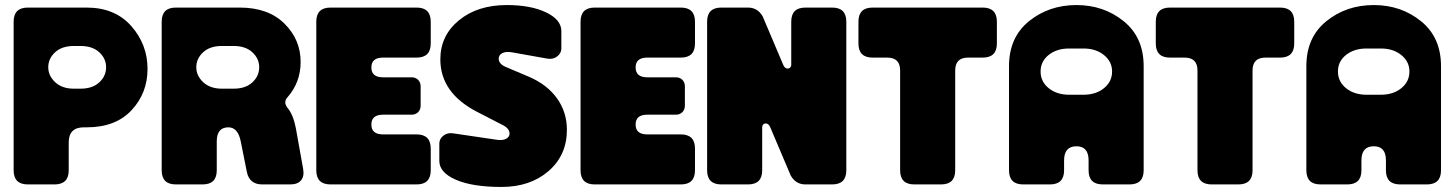

<svg xmlns="http://www.w3.org/2000/svg" viewBox="-20 -730 5758 760"><path d="M34 -644Q34 -700 90 -700H323Q435 -700 499.5 -627Q564 -554 564 -457Q564 -362 501 -294Q438 -226 323 -226H312Q252 -226 252 -166V-56Q252 0 196 0H90Q34 0 34 -56ZM272 -379H299Q346 -379 373 -404Q400 -429 400 -464Q400 -498 373 -523Q346 -548 299 -548H272Q225 -548 198 -523Q171 -498 171 -464Q171 -430 198.5 -404.5Q226 -379 272 -379Z M620 -644Q620 -700 676 -700H929Q1042 -700 1106 -636.5Q1170 -573 1170 -485Q1170 -404 1118 -345Q1100 -325 1119 -302Q1141 -275 1151 -223L1180 -61Q1185 -32 1171.5 -16Q1158 0 1129 0H1018Q967 0 957 -50L933 -170Q922 -226 884 -226Q838 -226 838 -170V-56Q838 0 782 0H676Q620 0 620 -56ZM858 -379H905Q952 -379 979 -404Q1006 -429 1006 -464Q1006 -498 979 -523Q952 -548 905 -548H858Q811 -548 784 -523Q757 -498 757 -464Q757 -430 784.5 -404.5Q812 -379 858 -379Z M1232 -644Q1232 -700 1288 -700H1629Q1685 -700 1685 -644V-558Q1685 -502 1629 -502H1496Q1450 -502 1450 -463Q1450 -424 1496 -424H1609Q1625 -424 1635 -414Q1645 -404 1645 -388V-312Q1645 -296 1635 -286Q1625 -276 1609 -276H1496Q1450 -276 1450 -237Q1450 -198 1496 -198H1629Q1685 -198 1685 -142V-56Q1685 0 1629 0H1288Q1232 0 1232 -56Z M1869 -287Q1723 -362 1723 -495Q1723 -589 1796.5 -649.5Q1870 -710 1986 -710Q2081 -710 2141.5 -681Q2202 -652 2202 -607V-538Q2202 -520 2186 -507Q2170 -494 2146 -498L2006 -523Q1982 -527 1968 -519.5Q1954 -512 1954 -498Q1954 -477 1982 -465L2074 -426Q2146 -395 2185 -340.5Q2224 -286 2224 -216Q2224 -116 2151.5 -53Q2079 10 1965 10Q1850 10 1784.5 -18.5Q1719 -47 1719 -93V-162Q1719 -180 1735 -193Q1751 -206 1775 -202L1945 -177Q1969 -173 1983 -180.5Q1997 -188 1997 -201Q1997 -222 1968 -236Z M2278 -644Q2278 -700 2334 -700H2675Q2731 -700 2731 -644V-558Q2731 -502 2675 -502H2542Q2496 -502 2496 -463Q2496 -424 2542 -424H2655Q2671 -424 2681 -414Q2691 -404 2691 -388V-312Q2691 -296 2681 -286Q2671 -276 2655 -276H2542Q2496 -276 2496 -237Q2496 -198 2542 -198H2675Q2731 -198 2731 -142V-56Q2731 0 2675 0H2334Q2278 0 2278 -56Z M3029 -226Q3024 -238 3016 -240.5Q3008 -243 3002.5 -238.5Q2997 -234 2997 -226V-56Q2997 0 2941 0H2835Q2779 0 2779 -56V-644Q2779 -700 2835 -700H2941Q2979 -700 2999 -665L3080 -474Q3085 -462 3093 -459.5Q3101 -457 3106.5 -461.5Q3112 -466 3112 -474V-644Q3112 -700 3168 -700H3274Q3330 -700 3330 -644V-56Q3330 0 3274 0H3168Q3130 0 3110 -35Z M3378 -644Q3378 -700 3434 -700H3870Q3926 -700 3926 -644V-558Q3926 -502 3870 -502H3812Q3761 -502 3761 -451V-56Q3761 0 3705 0H3599Q3543 0 3543 -56V-451Q3543 -502 3492 -502H3434Q3378 -502 3378 -558Z M3974 -468Q3974 -582 4053 -646Q4132 -710 4241 -710Q4349 -710 4428 -646Q4507 -582 4507 -468V-56Q4507 0 4451 0H4345Q4289 0 4289 -56V-95Q4289 -151 4241 -151Q4192 -151 4192 -95V-56Q4192 0 4136 0H4030Q3974 0 3974 -56ZM4212 -355H4269Q4318 -355 4350 -381Q4382 -407 4382 -447Q4382 -486 4350 -512Q4318 -538 4269 -538H4212Q4163 -538 4131 -512.5Q4099 -487 4099 -447Q4099 -407 4131 -381Q4163 -355 4212 -355Z M4555 -644Q4555 -700 4611 -700H5047Q5103 -700 5103 -644V-558Q5103 -502 5047 -502H4989Q4938 -502 4938 -451V-56Q4938 0 4882 0H4776Q4720 0 4720 -56V-451Q4720 -502 4669 -502H4611Q4555 -502 4555 -558Z M5151 -468Q5151 -582 5230 -646Q5309 -710 5418 -710Q5526 -710 5605 -646Q5684 -582 5684 -468V-56Q5684 0 5628 0H5522Q5466 0 5466 -56V-95Q5466 -151 5418 -151Q5369 -151 5369 -95V-56Q5369 0 5313 0H5207Q5151 0 5151 -56ZM5389 -355H5446Q5495 -355 5527 -381Q5559 -407 5559 -447Q5559 -486 5527 -512Q5495 -538 5446 -538H5389Q5340 -538 5308 -512.5Q5276 -487 5276 -447Q5276 -407 5308 -381Q5340 -355 5389 -355Z"/></svg>

Font: LT Crewmate
Style: Regular
Weight: 400
Designer: Daniel Lyons
Foundry: LyonsType
Version: Version 1.001;FEAKit 1.0